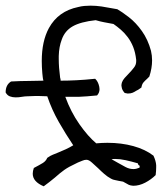

<svg xmlns="http://www.w3.org/2000/svg" viewBox="-25 -654 593 685"><path d="M530.3 -29.3Q514.6 -13.7 493.2 -2.4Q471.7 8.8 450.2 8.8Q439.5 7.8 434.6 5.4Q429.7 2.9 424.8 0Q417 -3.9 414.1 -5.9Q410.2 -6.8 406.7 -7.3Q403.3 -7.8 398.4 -8.8Q391.6 -10.7 384.8 -11.7Q377.9 -12.7 371.1 -16.6Q358.4 -23.4 347.2 -33.2Q335.9 -43 325.2 -53.7Q313.5 -64.5 302.7 -74.2Q292 -84 283.2 -84Q276.4 -84 268.6 -80.6Q260.7 -77.1 252.9 -74.2Q232.4 -64.5 222.7 -59.1Q212.9 -53.7 204.6 -47.9Q196.3 -42 188.5 -35.6Q180.7 -29.3 170.9 -20.5Q160.2 -11.7 150.9 -4.4Q141.6 2.9 130.9 10.7Q91.8 -5.9 91.8 -34.2Q91.8 -43.9 95.7 -54.7Q116.2 -65.4 127.4 -72.3Q138.7 -79.1 143.6 -90.8Q154.3 -98.6 163.6 -102.1Q172.9 -105.5 181.6 -109.4Q196.3 -115.2 210 -121.6Q223.6 -127.9 236.3 -135.7Q210 -174.8 185.1 -218.3Q160.2 -261.7 143.6 -310.5Q129.9 -310.5 113.3 -311.5H100.6Q87.9 -311.5 73.2 -310.5Q64.5 -310.5 53.2 -308.6Q42 -306.6 31.2 -306.6Q19.5 -306.6 10.3 -310.1Q1 -313.5 -4.9 -324.2Q-4.9 -351.6 14.6 -363.3Q48.8 -365.2 77.1 -365.2Q104.5 -365.2 129.9 -366.2Q127.9 -373 127.4 -379.4Q127 -385.7 126 -392.6Q124 -415 124 -436.5Q124 -506.8 149.4 -553.7Q182.6 -614.3 253.9 -628.9Q264.6 -631.8 275.9 -632.8Q287.1 -633.8 297.9 -633.8Q317.4 -633.8 337.4 -630.9Q357.4 -627.9 377 -624L393.6 -621.1Q409.2 -612.3 434.6 -592.8Q460 -573.2 481.4 -543Q502.9 -512.7 513.7 -472.7Q517.6 -456.1 517.6 -438.5Q517.6 -411.1 507.8 -380.9Q503.9 -377 500 -373Q492.2 -366.2 486.8 -359.9Q481.4 -353.5 479.5 -341.8Q471.7 -335.9 468.3 -334Q464.8 -332 460.9 -330.1Q455.1 -326.2 448.2 -323.2Q441.4 -320.3 430.7 -320.3L419.9 -322.3Q410.2 -333 409.2 -342.8Q408.2 -345.7 408.2 -348.6Q408.2 -354.5 410.2 -360.4Q413.1 -368.2 419.4 -375.5Q425.8 -382.8 432.6 -389.6Q443.4 -400.4 453.1 -413.1Q460.9 -422.9 460.9 -435.5V-440.4Q458 -466.8 450.2 -486.3Q442.4 -505.9 430.7 -521.5Q418.9 -537.1 405.8 -548.3Q392.6 -559.6 379.9 -568.4Q359.4 -572.3 346.2 -574.7Q333 -577.1 316.4 -582Q262.7 -576.2 234.4 -560.1Q206.1 -543.9 195.3 -512.7Q185.5 -487.3 184.6 -454.1V-443.4Q184.6 -414.1 189.5 -377Q190.4 -374 190.9 -371.6Q191.4 -369.1 191.4 -366.2Q217.8 -366.2 247.6 -367.7Q277.3 -369.1 314.5 -373Q325.2 -363.3 329.1 -344.7Q330.1 -339.8 330.1 -335.9Q330.1 -323.2 321.3 -313.5Q282.2 -309.6 255.9 -308.6H208Q227.5 -254.9 258.3 -210.9Q289.1 -167 318.4 -142.6Q329.1 -143.6 338.4 -144Q347.7 -144.5 358.4 -144.5Q408.2 -144.5 450.7 -132.8Q493.2 -121.1 522.5 -98.6Q531.2 -80.1 532.2 -64.5V-56.6Q532.2 -43.9 530.3 -29.3ZM473.6 -62.5Q467.8 -64.5 466.8 -71.3Q443.4 -78.1 423.3 -82.5Q403.3 -86.9 385.7 -86.9Q377 -86.9 373 -85.9Q383.8 -80.1 395.5 -73.2Q409.2 -65.4 422.9 -58.1Q436.5 -50.8 451.2 -50.8Q460.9 -50.8 472.7 -55.7Z"/></svg>

Font: Crafty Girls
Style: Regular
Weight: 400
Designer: Crystal Kluge
Foundry: Font Diner, Inc DBA Tart Workshop
Version: Version 1.000